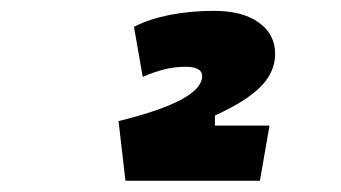

<svg xmlns="http://www.w3.org/2000/svg" viewBox="-20 -723 626 352"><path d="M210 -391.6 197.3 -501Q350.6 -538.6 350.6 -583.5Q350.6 -600.6 319.8 -600.6Q283.2 -600.6 241.7 -582L225.6 -673.8Q252.9 -688 291 -695.6Q329.1 -703.1 372.6 -703.1Q424.8 -703.1 454.6 -681.6Q484.4 -660.2 484.4 -624Q484.4 -591.3 458.3 -564.5Q432.1 -537.6 374 -511.2V-492.7H474.1L456.5 -391.6Z"/></svg>

Font: Cascadia Mono
Style: Bold Italic
Weight: 700
Italic angle: -10°
Monospace: yes
Designer: Aaron Bell
Foundry: Saja Typeworks
Version: Version 2404.023; ttfautohint (v1.8.4)